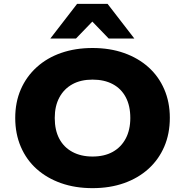

<svg xmlns="http://www.w3.org/2000/svg" viewBox="-20 -965 960 996"><path d="M460 11Q370 11 296.5 -15Q223 -41 170 -88.5Q117 -136 88 -203.5Q59 -271 59 -353Q59 -435 88 -501.5Q117 -568 170.5 -616.5Q224 -665 297.5 -690.5Q371 -716 460 -716Q550 -716 623.5 -690Q697 -664 750 -616.5Q803 -569 832 -502Q861 -435 861 -354Q861 -271 832 -204Q803 -137 750 -89Q697 -41 623.5 -15Q550 11 460 11ZM460 -153Q521 -153 564.5 -177Q608 -201 632 -246Q656 -291 656 -353Q656 -416 632.5 -460.5Q609 -505 565 -528.5Q521 -552 460 -552Q399 -552 355.5 -528Q312 -504 288 -459.5Q264 -415 264 -353Q264 -290 287.5 -245.5Q311 -201 355.5 -177Q400 -153 460 -153ZM241 -765 380 -945H538L677 -765H544L459 -853L374 -765Z"/></svg>

Font: Nunito Sans 10pt SemiExpanded Black
Style: Regular
Weight: 900
Width: 6
Designer: Vernon Adams
Foundry: Vernon Adams
Version: Version 3.101;gftools[0.9.27]